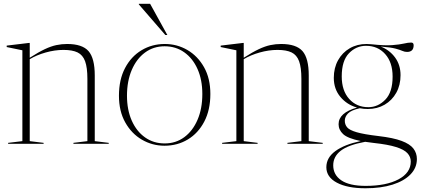

<svg xmlns="http://www.w3.org/2000/svg" viewBox="-20 -752 2200 1004"><path d="M364 -5 437 -14V-339.5Q437 -399 425 -431.8Q413 -464.5 385.8 -477.8Q358.5 -491 312 -491Q266.5 -491 218.8 -477.5Q171 -464 135.5 -442.5V-14L208 -5V0H22.5V-5L97 -14V-489L15 -506V-513.5L131.5 -527.5H135.5V-450Q181.5 -479.5 214.5 -495Q247.5 -510.5 275 -516.2Q302.5 -522 331 -522Q410 -522 442.8 -484.8Q475.5 -447.5 475.5 -357.5V-14L548.5 -5V0H364Z M840 10Q776.5 10 722.2 -21.5Q668 -53 635 -111.8Q602 -170.5 602 -251.5Q602 -335.5 633.8 -396Q665.5 -456.5 720 -489.2Q774.5 -522 842 -522Q906 -522 960 -490.5Q1014 -459 1047 -400.5Q1080 -342 1080 -260.5Q1080 -177 1048.2 -116.2Q1016.5 -55.5 962.2 -22.8Q908 10 840 10ZM841 -2Q899.5 -2 943.8 -34.8Q988 -67.5 1013 -125.8Q1038 -184 1038 -260.5Q1038 -334.5 1013 -390.8Q988 -447 943.5 -478.5Q899 -510 841 -510Q782.5 -510 738.2 -477.2Q694 -444.5 669 -386.2Q644 -328 644 -251.5Q644 -177.5 669 -121.2Q694 -65 738.5 -33.5Q783 -2 841 -2ZM855 -569H844.5L706 -729V-732H765Z M1483 -5 1556 -14V-339.5Q1556 -399 1544 -431.8Q1532 -464.5 1504.8 -477.8Q1477.5 -491 1431 -491Q1385.5 -491 1337.8 -477.5Q1290 -464 1254.5 -442.5V-14L1327 -5V0H1141.5V-5L1216 -14V-489L1134 -506V-513.5L1250.5 -527.5H1254.5V-450Q1300.5 -479.5 1333.5 -495Q1366.5 -510.5 1394 -516.2Q1421.5 -522 1450 -522Q1529 -522 1561.8 -484.8Q1594.5 -447.5 1594.5 -357.5V-14L1667.5 -5V0H1483Z M1903 -182Q1881.5 -182 1861.5 -186Q1816.5 -176 1799.8 -158.8Q1783 -141.5 1783 -120.5Q1783 -101 1795.2 -86.2Q1807.5 -71.5 1845.2 -60.5Q1883 -49.5 1959.5 -40.5Q2036.5 -31.5 2080 -15.2Q2123.5 1 2141.8 24.8Q2160 48.5 2160 79.5Q2160 125.5 2126.5 160Q2093 194.5 2032.8 213.5Q1972.5 232.5 1891 232.5Q1796.5 232.5 1741.5 203.2Q1686.5 174 1686.5 122.5Q1686.5 72.5 1733.8 38Q1781 3.5 1866.5 -14.5Q1798 -28.5 1774.2 -50.8Q1750.5 -73 1750.5 -102.5Q1750.5 -162.5 1847 -189.5Q1794 -204.5 1759.8 -245.5Q1725.5 -286.5 1725.5 -345Q1725.5 -397 1747.8 -437Q1770 -477 1808.8 -499.5Q1847.5 -522 1897 -522Q1910.5 -522 1923 -520.5Q1991.5 -513 2030.8 -516Q2070 -519 2092 -524.2Q2114 -529.5 2130 -529.5Q2143 -529.5 2143 -515.5Q2143 -480.5 2108.5 -480.5Q2095.5 -480.5 2084.2 -485.8Q2073 -491 2048.2 -497.8Q2023.5 -504.5 1971 -508.5Q2017 -490.5 2045.8 -451.5Q2074.5 -412.5 2074.5 -359Q2074.5 -307 2052.2 -267Q2030 -227 1991.2 -204.5Q1952.5 -182 1903 -182ZM1906 -191.5Q1956.5 -191.5 1994.8 -230.8Q2033 -270 2033 -351.5Q2033 -426 1994.2 -469.2Q1955.5 -512.5 1894 -512.5Q1842.5 -512.5 1804.8 -473.5Q1767 -434.5 1767 -352.5Q1767 -278 1805.8 -234.8Q1844.5 -191.5 1906 -191.5ZM1722.5 112.5Q1722.5 162.5 1765 191.2Q1807.5 220 1892 220Q1999.5 220 2063.8 185.8Q2128 151.5 2128 92.5Q2128 68 2110.5 49Q2093 30 2050.8 16.8Q2008.5 3.5 1934.5 -4.5Q1910.5 -7 1889.5 -10.5Q1800.5 6 1761.5 36.5Q1722.5 67 1722.5 112.5Z"/></svg>

Font: Newsreader 72pt ExtraLight
Style: Regular
Weight: 275
Designer: Hugues Gentile
Foundry: Production Type
Version: Version 1.003; ttfautohint (v1.8.3)